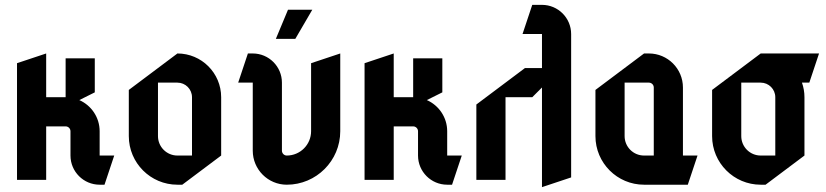

<svg xmlns="http://www.w3.org/2000/svg" viewBox="-20 -740 3400 790"><path d="M170 -340V-520L50 -480V0H170V-220H250C261 -220 270 -211 270 -200V-100C270 -33.8 323.8 20 390 20H410L450 -100H390V-200C390 -257.2 355.6 -306.5 306.3 -328.2L370 -360V-500H250V-340Z M630 -400H710C743.1 -400 770 -373.1 770 -340V-100H710C665.8 -100 630 -135.8 630 -180ZM710 -520 510 -370V-180C510 -69.6 599.6 20 710 20H730L890 -100V-340C890 -439.4 809.4 -520 710 -520Z M1165 -700 1115 -580H1195L1265 -700ZM1160 20C1281.4 20 1380 -78.6 1380 -200V-520L1260 -480V-200C1260 -144.8 1215.2 -100 1160 -100C1149 -100 1140 -109 1140 -120V-400C1140 -466.2 1086.2 -520 1020 -520H1000L960 -400H1020V-120C1020 -42.7 1082.7 20 1160 20Z M1600 -340V-520L1480 -480V0H1600V-220H1680C1691 -220 1700 -211 1700 -200V-100C1700 -33.8 1753.8 20 1820 20H1840L1880 -100H1820V-200C1820 -257.2 1785.6 -306.5 1736.3 -328.2L1800 -360V-500H1680V-340Z M2210 -600V-460H2140L1940 -310V0H2060V-340H2170L2210 -380V30L2330 -10V-600C2330 -666.2 2276.2 -720 2210 -720H2170L2130 -600Z M2670 -380V-100H2630C2585.8 -100 2550 -135.8 2550 -180V-400H2650C2661 -400 2670 -391 2670 -380ZM2630 20H2810L2850 -100H2790V-380C2790 -457.3 2727.3 -520 2650 -520H2630L2430 -370V-180C2430 -69.6 2519.6 20 2630 20Z M3279.7 -400H3310L3350 -520H3110L2910 -370V-180C2910 -69.6 2999.6 20 3110 20H3130L3290 -100V-340C3290 -361 3286.4 -381.2 3279.7 -400ZM3030 -400H3110C3143.1 -400 3170 -373.1 3170 -340V-100H3110C3065.8 -100 3030 -135.8 3030 -180Z"/></svg>

Font: Abibas
Style: Medium
Weight: 500
Version: Version 0.3